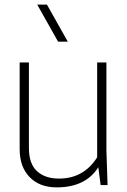

<svg xmlns="http://www.w3.org/2000/svg" viewBox="-20 -800 550 830"><path d="M65 -530H105V-160Q105 -92 140 -60Q175 -28 235 -28Q342 -28 400 -120V-530H440V-150L445 0H415L405 -77Q350 10 225 10Q151 10 108 -34.5Q65 -79 65 -155ZM141 -780H183L273 -620H231Z"/></svg>

Font: Cooper Hewitt
Style: Light
Weight: 703
Designer: Village Type and Design LLC
Foundry: Cooper Hewitt Smithsonian Design Museum
Version: 1.000